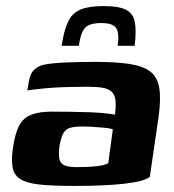

<svg xmlns="http://www.w3.org/2000/svg" viewBox="-20 -608 574 633"><path d="M224 5Q154 5 111.5 0.5Q69 -4 48 -17Q27 -30 22 -54Q17 -78 22 -116Q29 -167 43 -193.5Q57 -220 83.5 -230Q110 -240 151 -240Q177 -240 209 -239.5Q241 -239 272.5 -238Q304 -237 327 -234.5Q350 -232 359 -230Q363 -261 360.5 -279Q358 -297 347 -306.5Q336 -316 316.5 -319Q297 -322 268 -322Q234 -322 198.5 -321Q163 -320 130.5 -317Q98 -314 70 -310L75 -338Q79 -365 92.5 -378Q106 -391 127 -395Q150 -400 196.5 -402Q243 -404 296 -404Q363 -404 407.5 -397Q452 -390 475.5 -372Q499 -354 505 -318.5Q511 -283 503 -224L474 -25Q456 -10 391.5 -2.5Q327 5 224 5ZM232 -57Q272 -57 298.5 -60Q325 -63 337 -70L352 -182Q342 -185 322.5 -187Q303 -189 283.5 -190Q264 -191 252 -191Q228 -191 212.5 -187Q197 -183 189 -169Q181 -155 176 -126Q173 -101 175.5 -85.5Q178 -70 191.5 -63.5Q205 -57 232 -57ZM322 -588Q371 -588 395 -576Q419 -564 424.5 -535.5Q430 -507 424 -457H368Q374 -500 362.5 -516Q351 -532 314 -532Q273 -532 259 -514.5Q245 -497 240 -457H183Q191 -508 204.5 -536.5Q218 -565 245.5 -576.5Q273 -588 322 -588Z"/></svg>

Font: Genos
Style: Bold Italic
Weight: 700
Italic angle: -8°
Version: Version 1.010